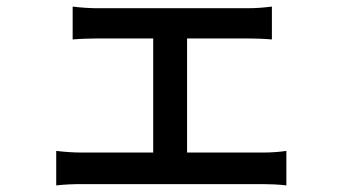

<svg xmlns="http://www.w3.org/2000/svg" viewBox="-20 -548 1040 584"><path d="M151 -89V16C176 13 204 12 227 12H780C797 12 830 13 851 16V-89C831 -86 806 -84 780 -84H549V-431H734C756 -431 784 -430 807 -428V-528C785 -525 758 -523 734 -523H274C256 -523 222 -525 201 -528V-428C222 -430 256 -431 274 -431H446V-84H227C204 -84 175 -86 151 -89Z"/></svg>

Font: Noto Sans CJK SC Medium
Style: Regular
Weight: 500
Designer: Ryoko NISHIZUKA 西塚涼子 (kana, bopomofo & ideographs); Paul D. Hunt (Latin, Greek & Cyrillic); Sandoll Communications 산돌커뮤니
Foundry: Adobe
Version: Version 2.004;hotconv 1.0.118;makeotfexe 2.5.65603